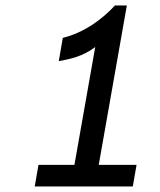

<svg xmlns="http://www.w3.org/2000/svg" viewBox="-20 -674 577 694"><path d="M336.9 -78.1 438.5 -654.3H395.5C351.6 -606.4 286.1 -556.6 207 -537.1L192.4 -453.1C235.4 -460.9 278.3 -469.7 324.2 -503.9L249 -78.1H119.1L105.5 0H460L473.6 -78.1Z"/></svg>

Font: Sen-gleads
Style: Italic
Weight: 400
Designer: Kosal Sen, Philatype
Foundry: Philatype
Version: Version 1.004; ttfautohint (v1.8.3)